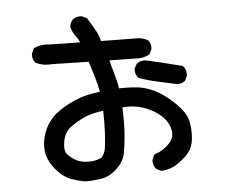

<svg xmlns="http://www.w3.org/2000/svg" viewBox="-54 -813 1108 910"><g transform="rotate(-5 500.0 -358.0)"><path d="M315.9 32.2Q298.3 29.3 281.2 24.7Q264.2 20 248 14.2Q213.9 1.5 182.1 -34.4Q150.4 -70.3 140.4 -108.4Q130.4 -146.5 140.6 -188.5Q149.9 -229.5 172.1 -261.5Q194.3 -293.5 228.5 -315.9Q261.7 -337.9 295.4 -352.5Q329.1 -367.7 363.3 -375.5Q391.6 -381.3 421.9 -385.3Q413.1 -428.2 402.8 -461.4Q392.1 -495.6 381.3 -531.2L207.5 -535.2Q163.6 -531.2 130.4 -548.8L128.4 -549.8L127.4 -551.3Q113.8 -567.4 116.2 -591.8V-593.3L117.2 -594.7L126 -614.3L127.4 -617.7L130.9 -619.1Q164.1 -634.8 206.1 -628.9L349.1 -626.5Q342.8 -642.1 332 -655.3Q315.4 -676.3 309.1 -701.7L308.6 -703.6V-705.6Q311 -722.7 322.8 -736.8L323.2 -737.8L324.2 -738.3Q341.8 -751.5 366.2 -749H367.7L369.6 -748L388.2 -739.3L390.6 -738.3L392.1 -735.8Q423.8 -685.5 434.1 -663.6Q442.9 -644.5 448.2 -624L609.9 -622.1Q642.1 -624 668.9 -608.9L670.4 -607.9L671.9 -606.4Q685.1 -589.8 682.6 -566.4V-564.9L681.6 -563L672.9 -544.4L671.4 -542L668.9 -540.5Q663.1 -537.1 657 -534.7Q650.9 -532.2 644.3 -530.5Q637.7 -528.8 631.1 -527.8Q624.5 -526.9 617.7 -526.9Q610.8 -526.9 604 -527.3L479.5 -529.3Q482.4 -516.6 485.6 -504.9Q488.8 -493.2 491.9 -482.4Q495.1 -471.7 498 -460.9Q502.9 -444.3 506.8 -427.2Q510.7 -410.2 513.2 -393.1Q519.5 -393.1 526.1 -393.3Q532.7 -393.6 539.6 -393.3Q546.4 -393.1 553.7 -393.1Q561 -393.1 568.8 -392.6Q576.7 -392.1 585 -391.6Q602.1 -390.6 618.2 -387.5Q634.3 -384.3 649.9 -378.9Q665.5 -373.5 680.7 -366.2Q725.6 -344.2 773.9 -298.3Q823.2 -251 832.5 -208.5Q840.8 -167.5 836.4 -123Q831.5 -76.7 797.4 -43.9Q780.8 -28.8 766.4 -18.1Q752 -7.3 738.8 -1Q725.6 5.4 711.2 9Q696.8 12.7 681.2 13.7H678.7L676.3 12.7L657.7 3.9L656.2 2.9L654.8 1.5Q639.2 -16.1 641.6 -41V-42.5L642.6 -44.4L651.4 -63L653.3 -66.4L657.2 -67.9Q697.8 -81.5 725.6 -111.8Q752 -139.6 744.1 -176.3Q742.7 -184.1 740.2 -191.2Q737.8 -198.2 734.1 -205.3Q730.5 -212.4 725.8 -219Q721.2 -225.6 715.6 -231.9Q710 -238.3 703.6 -244.1Q669.9 -274.4 620.1 -291.5Q597.2 -299.3 572.3 -302Q547.4 -304.7 521 -301.8Q524.4 -222.7 520.5 -176.3Q516.6 -127.9 510.3 -89.4Q503.4 -47.9 468.8 -14.6Q434.1 19 394 25.9Q375.5 28.8 356.2 30.5Q336.9 32.2 317.4 32.2H316.4ZM402.8 -73.7Q418.5 -92.8 421.9 -117.7Q425.8 -145.5 428.2 -188.5Q430.7 -228.5 429.2 -293.9Q404.3 -291 383.8 -286.1Q363.3 -281.2 345.7 -274.4Q332.5 -268.6 320.1 -262.2Q307.6 -255.9 295.7 -248.5Q283.7 -241.2 272.5 -232.9Q261.7 -225.1 253.9 -215.1Q246.1 -205.1 240.7 -192.9Q235.4 -180.7 232.9 -166.5Q229 -143.1 230.7 -128.9Q232.4 -114.7 238.8 -106.4Q242.2 -102.1 246.6 -97.7Q251 -93.3 256.1 -89.1Q261.2 -85 266.8 -81.1Q272.5 -77.1 279.3 -73.2Q291.5 -66.4 307.1 -63Q322.8 -59.6 341.8 -59.6Q351.1 -59.6 359.6 -60.5Q368.2 -61.5 375.7 -63.5Q383.3 -65.4 390.1 -67.9Q397 -70.3 402.8 -73.7ZM784.7 -390.1Q741.2 -400.4 696.8 -409.7Q651.4 -419.4 610.8 -434.1L608.4 -435.1L606.9 -437Q593.8 -452.6 594.7 -477.1V-479L595.7 -481L605.5 -499.5L606.4 -501.5L607.9 -502.4Q626 -518.1 653.3 -513.7L737.8 -494.1Q779.8 -483.9 820.8 -473.1L823.7 -472.7L825.7 -470.2Q841.3 -452.6 838.9 -425.8V-424.3L837.9 -422.4L829.1 -403.8L828.1 -401.9L826.2 -400.4Q809.6 -387.2 786.1 -389.6H785.6Z"/></g></svg>

Font: NaikaiFont
Style: Bold
Weight: 700
Version: Version 1.89